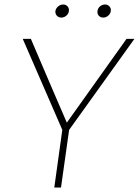

<svg xmlns="http://www.w3.org/2000/svg" viewBox="-20 -833 617 853"><path d="M577.1 -660.2 287.1 -255.9 251 0H221.2L256.8 -255.9L81.1 -660.2H117.2L213.9 -434.1L276.9 -288.1L542 -660.2ZM226.1 -784.2Q228.5 -796.4 238.5 -804.7Q248.5 -813 261.2 -813Q272.9 -813 280.3 -804.4Q287.6 -795.9 286.1 -784.2Q284.7 -772 274.7 -763.4Q264.6 -754.9 252.9 -754.9Q240.2 -754.9 232.7 -763.2Q225.1 -771.5 226.1 -784.2ZM413.1 -784.2Q414.6 -796.4 424.3 -804.7Q434.1 -813 446.8 -813Q458.5 -813 466.3 -804.4Q474.1 -795.9 472.2 -784.2Q470.7 -772 460.7 -763.4Q450.7 -754.9 439 -754.9Q426.3 -754.9 418.9 -763.2Q411.6 -771.5 413.1 -784.2Z"/></svg>

Font: Human Sans ExtraLight
Style: Italic
Weight: 200
Italic angle: -8°
Designer: Tim Radville
Foundry: Continuum
Version: Version 1.000;FEAKit 1.0